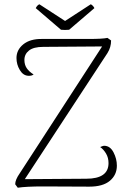

<svg xmlns="http://www.w3.org/2000/svg" viewBox="-20 -872 598 897"><path d="M526 -98Q526 -55 493.5 -27.5Q461 0 397 0L183 -1Q102 -1 63 5L51 -11Q51 -32 72 -62L457 -655L182 -653Q137 -653 115.5 -636Q94 -619 94 -592Q94 -570 104.5 -554Q115 -538 137 -524Q128 -517 112 -518Q88 -519 72.5 -545Q57 -571 57 -601Q57 -639 89 -665Q121 -691 178 -690H355H395Q459 -690 482 -695L499 -683Q499 -651 482 -624L96 -35L383 -37Q487 -37 487 -110Q487 -135 475.5 -154.5Q464 -174 448 -185Q451 -186 456.5 -188.5Q462 -191 468 -191Q495 -190 510.5 -160Q526 -130 526 -98ZM284 -732Q271 -732 265 -733L147 -834Q154 -848 164 -852L284 -774L404 -852Q409 -850 414 -844.5Q419 -839 421 -834L303 -733Q297 -732 284 -732Z"/></svg>

Font: Arima Madurai ExtraLight
Style: Regular
Weight: 275
Designer: Joana Correia and Natanael Gama
Foundry: NDISCOVER
Version: Version 1.019